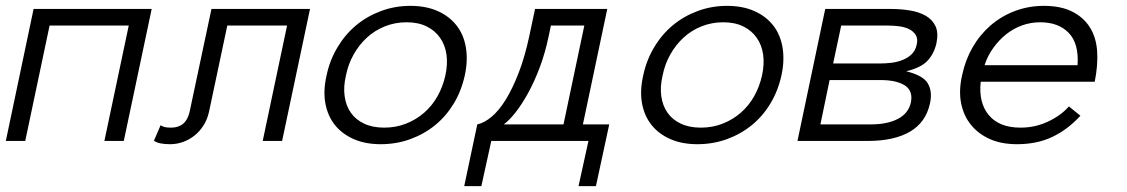

<svg xmlns="http://www.w3.org/2000/svg" viewBox="-44 -486 3885 662"><path d="M382.8 0H315.9L399.9 -397.9H127L43 0H-23.9L71.8 -455.1H479Z M1024.9 -455.1 928.7 0H861.8L945.8 -397.9H739.7L676.8 -101.1Q670.9 -74.2 657.5 -53.2Q644 -32.2 626 -18.1Q607.9 -3.9 586.4 3.7Q564.9 11.2 543 11.2Q502 11.2 486.8 -1L509.8 -54.2Q516.1 -49.8 523.9 -47.9Q531.7 -45.9 545.9 -45.9Q597.7 -45.9 609.9 -101.1L685.1 -455.1Z M1558.6 -226.1Q1546.9 -172.9 1520.8 -129.4Q1494.6 -85.9 1456.8 -54.9Q1418.9 -23.9 1370.8 -6.3Q1322.8 11.2 1268.6 11.2Q1215.8 11.2 1175.8 -6.3Q1135.7 -23.9 1110.8 -54.9Q1085.9 -85.9 1077.9 -129.4Q1069.8 -172.9 1082 -226.1Q1092.8 -277.8 1119.4 -322.5Q1146 -367.2 1183.8 -398.7Q1221.7 -430.2 1269.8 -448Q1317.9 -465.8 1370.6 -465.8Q1424.8 -465.8 1464.8 -448Q1504.9 -430.2 1529.8 -398.7Q1554.7 -367.2 1562.3 -322.5Q1569.8 -277.8 1558.6 -226.1ZM1491.7 -226.1Q1500 -265.1 1495.4 -298.1Q1490.7 -331.1 1473.1 -356Q1455.6 -380.9 1426.8 -395Q1397.9 -409.2 1357.9 -409.2Q1317.9 -409.2 1282.7 -395Q1247.6 -380.9 1220.7 -356Q1193.8 -331.1 1175.3 -298.1Q1156.7 -265.1 1148.9 -226.1Q1139.6 -187 1144.3 -154.1Q1148.9 -121.1 1165.8 -97.2Q1182.6 -73.2 1211.7 -59.6Q1240.7 -45.9 1280.8 -45.9Q1320.8 -45.9 1355.7 -59.6Q1390.6 -73.2 1418.2 -97.2Q1445.8 -121.1 1464.4 -154.1Q1482.9 -187 1491.7 -226.1Z M1601.6 -57.1Q1625.5 -62 1651.1 -83.5Q1676.8 -105 1700.2 -143.1Q1723.6 -181.2 1744.6 -235.6Q1765.6 -290 1780.8 -360.8L1800.8 -455.1H2049.8L1965.8 -57.1H2056.6L2010.7 155.8H1950.7L1984.9 0H1649.9L1615.7 155.8H1556.6ZM1847.7 -360.8Q1835.9 -304.2 1817.4 -254.6Q1798.8 -205.1 1777.3 -166Q1755.9 -127 1733.9 -98.9Q1711.9 -70.8 1692.9 -57.1H1898.9L1970.7 -397.9H1855.5Z M2650.4 -226.1Q2638.7 -172.9 2612.5 -129.4Q2586.4 -85.9 2548.6 -54.9Q2510.7 -23.9 2462.6 -6.3Q2414.6 11.2 2360.4 11.2Q2307.6 11.2 2267.6 -6.3Q2227.5 -23.9 2202.6 -54.9Q2177.7 -85.9 2169.7 -129.4Q2161.6 -172.9 2173.8 -226.1Q2184.6 -277.8 2211.2 -322.5Q2237.8 -367.2 2275.6 -398.7Q2313.5 -430.2 2361.6 -448Q2409.7 -465.8 2462.4 -465.8Q2516.6 -465.8 2556.6 -448Q2596.7 -430.2 2621.6 -398.7Q2646.5 -367.2 2654.1 -322.5Q2661.6 -277.8 2650.4 -226.1ZM2583.5 -226.1Q2591.8 -265.1 2587.2 -298.1Q2582.5 -331.1 2564.9 -356Q2547.4 -380.9 2518.6 -395Q2489.7 -409.2 2449.7 -409.2Q2409.7 -409.2 2374.5 -395Q2339.4 -380.9 2312.5 -356Q2285.6 -331.1 2267.1 -298.1Q2248.5 -265.1 2240.7 -226.1Q2231.4 -187 2236.1 -154.1Q2240.7 -121.1 2257.6 -97.2Q2274.4 -73.2 2303.5 -59.6Q2332.5 -45.9 2372.6 -45.9Q2412.6 -45.9 2447.5 -59.6Q2482.4 -73.2 2510 -97.2Q2537.6 -121.1 2556.2 -154.1Q2574.7 -187 2583.5 -226.1Z M3162.6 -129.9Q3148.4 -64 3093.5 -32Q3038.6 0 2947.3 0H2705.6L2801.3 -455.1H3028.3Q3061.5 -455.1 3093 -450Q3124.5 -444.8 3147.5 -431.9Q3170.4 -418.9 3181.4 -396Q3192.4 -373 3184.6 -335.9Q3176.3 -300.8 3154.3 -276.9Q3132.3 -252.9 3080.6 -240.2Q3138.7 -226.1 3155 -198.5Q3171.4 -170.9 3162.6 -129.9ZM3116.7 -332Q3121.6 -353 3113 -366Q3104.5 -378.9 3089.6 -386Q3074.7 -393.1 3055.2 -395.5Q3035.6 -397.9 3016.6 -397.9H2856.4L2828.6 -267.1H2988.3Q3008.3 -267.1 3029.3 -269.5Q3050.3 -272 3068.8 -279.5Q3087.4 -287.1 3099.9 -299.6Q3112.3 -312 3116.7 -332ZM3096.7 -132.8Q3104.5 -172.9 3075.9 -191.4Q3047.4 -210 2990.7 -210H2816.4L2784.7 -57.1H2958.5Q3015.6 -57.1 3052 -76.2Q3088.4 -95.2 3096.7 -132.8Z M3337.4 -204.1Q3329.6 -131.8 3365.5 -88.9Q3401.4 -45.9 3474.6 -45.9Q3525.4 -45.9 3569.8 -66.9Q3614.3 -87.9 3641.6 -119.1L3681.2 -86.9Q3637.2 -39.1 3584.2 -13.9Q3531.2 11.2 3462.4 11.2Q3409.2 11.2 3369.4 -6.3Q3329.6 -23.9 3304 -55.4Q3278.3 -86.9 3269.8 -130.4Q3261.2 -173.8 3273.4 -227.1Q3284.2 -278.8 3309.3 -322.5Q3334.5 -366.2 3371.3 -398.2Q3408.2 -430.2 3455.3 -448Q3502.4 -465.8 3555.2 -465.8Q3613.3 -465.8 3652.3 -446.3Q3691.4 -426.8 3713.4 -392.3Q3735.4 -357.9 3738.8 -310.1Q3742.2 -262.2 3730.5 -204.1ZM3671.4 -261.2Q3676.3 -335.9 3640.9 -372.6Q3605.5 -409.2 3542.5 -409.2Q3510.3 -409.2 3480.7 -398.7Q3451.2 -388.2 3426.3 -368.7Q3401.4 -349.1 3381.3 -321.5Q3361.3 -293.9 3350.6 -261.2Z"/></svg>

Font: Anonymous Pro
Style: Italic
Weight: 400
Italic angle: -12°
Monospace: yes
Designer: Mark Simonson
Version: Version 1.003